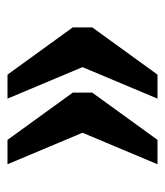

<svg xmlns="http://www.w3.org/2000/svg" viewBox="16 -526 440 512"><g transform="rotate(-90 236.0 -270.0)"><path d="M229 -70H293L419 -244V-296L293 -470H229L313 -270ZM54 -70H119L245 -244V-296L119 -470H54L138 -270Z"/></g></svg>

Font: Noto Serif Sinhala ExtraCondensed ExtraBold
Style: Regular
Weight: 800
Width: 2
Designer: Jelle Bosma - Monotype Design Team
Foundry: Monotype Imaging Inc.
Version: Version 2.007